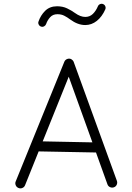

<svg xmlns="http://www.w3.org/2000/svg" viewBox="-20 -987 712 1038"><path d="M79.1 28.8Q68.8 24.4 64.7 13.7Q60.5 2.9 65.4 -7.3L328.1 -653.8Q333 -664.6 344.5 -668.5Q356 -672.4 366.2 -666.5Q375 -661.1 378.4 -652.3L611.8 -9.8Q615.7 0.5 611.3 11Q606.9 21.5 596.2 25.4Q585.9 29.3 575.4 24.9Q564.9 20.5 561 9.8L499 -162.6L189 -168.5L115.2 15.1Q110.8 25.4 100.1 29.5Q89.4 33.7 79.1 28.8ZM351.6 -572.3 210.9 -222.7 479.5 -217.3ZM202.1 -843.3Q193.8 -845.7 189.5 -854Q185.1 -862.3 188 -870.1Q199.2 -903.8 224.1 -928.5Q249 -953.1 288.6 -953.1Q318.8 -953.1 342.5 -941.9Q366.2 -930.7 385.7 -916.5Q415 -895.5 440.9 -895.5Q465.3 -895.5 481.9 -911.6Q498.5 -927.7 509.3 -953.1Q512.7 -961.4 521.2 -964.8Q529.8 -968.3 537.6 -964.8Q545.9 -961.4 549.3 -953.1Q552.7 -944.8 549.3 -936.5Q531.7 -896.5 503.4 -874Q475.1 -851.6 440.9 -851.6Q400.4 -851.6 359.4 -881.8Q343.8 -893.6 327.6 -901.9Q311.5 -910.2 290.5 -910.2Q265.6 -910.2 251 -893.8Q236.3 -877.4 229.5 -857.4Q226.6 -849.1 218.5 -844.7Q210.4 -840.3 202.1 -843.3Z"/></svg>

Font: Mikhak-FD Light
Style: Regular
Weight: 300
Designer: Amin Abedi
Version: Version 3.2